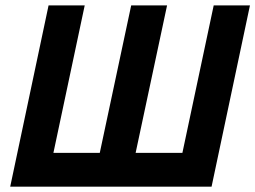

<svg xmlns="http://www.w3.org/2000/svg" viewBox="-20 -696 952 716"><path d="M660.2 -126 776.9 -675.8H912.1L769 0H18.1L161.1 -675.8H295.9L179.2 -126H352.1L469.2 -675.8H603L485.8 -126Z"/></svg>

Font: Lorenzo Sans
Style: Bold Italic
Weight: 700
Italic angle: -12°
Foundry: Intel Corporation
Version: Version 1.00; ttfautohint (v1.5)